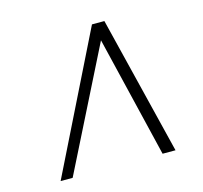

<svg xmlns="http://www.w3.org/2000/svg" viewBox="-85 -841 773 732"><g transform="rotate(-15 301.5 -475.0)"><path d="M67.5 -202 337.5 -748H386.5L521 -202H470L355 -680.5L115 -202Z"/></g></svg>

Font: Merriweather 120pt Light
Style: Italic
Weight: 300
Italic angle: -7.8°
Version: Version 2.101